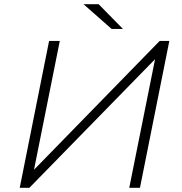

<svg xmlns="http://www.w3.org/2000/svg" viewBox="-20 -895 865 915"><path d="M74 0 214 -700H265L142 -86L741 -700H787L647 0H596L719 -613L120 0ZM512 -757 378 -875H450L566 -757Z"/></svg>

Font: Montserrat Light
Style: Italic
Weight: 300
Italic angle: -11.3°
Designer: Julieta Ulanovsky
Foundry: Julieta Ulanovsky
Version: Version 9.000; ttfautohint (v1.8.4.7-5d5b)